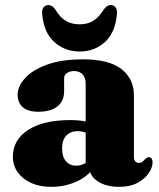

<svg xmlns="http://www.w3.org/2000/svg" viewBox="-20 -728 630 762"><path d="M334 -67V-78L320 -78.5V-396.5Q320 -419.5 307.8 -432.8Q295.5 -446 274.5 -446Q257.5 -446 246 -438.2Q234.5 -430.5 234.5 -418V-366Q234.5 -327 208 -305.8Q181.5 -284.5 132.5 -284.5Q91 -284.5 70.5 -302.5Q50 -320.5 50 -352.5Q50 -385 78.8 -417.2Q107.5 -449.5 165.2 -471Q223 -492.5 309.5 -492.5Q412 -492.5 461.8 -454Q511.5 -415.5 511.5 -349.5V-105Q511.5 -94.5 516.5 -88Q521.5 -81.5 531.5 -81.5Q540.5 -81.5 545.8 -86.2Q551 -91 555.5 -96Q559 -99.5 562.5 -101.8Q566 -104 570.5 -104Q578.5 -104 582 -98.5Q585.5 -93 585.5 -84Q585.5 -63.5 570.5 -41Q555.5 -18.5 526 -2.5Q496.5 13.5 452.5 13.5Q400 13.5 367 -9Q334 -31.5 334 -67ZM31 -106Q31 -172.5 91.2 -212Q151.5 -251.5 260.5 -251.5Q290.5 -251.5 313.5 -247Q336.5 -242.5 351.5 -234.5L336.5 -194.5Q324 -201 312.8 -204.2Q301.5 -207.5 288 -207.5Q259.5 -207.5 243 -189.8Q226.5 -172 226.5 -139.5Q226.5 -105.5 241.8 -88Q257 -70.5 282.5 -70.5Q300 -70.5 315.8 -78.8Q331.5 -87 340.5 -99L352 -62.5Q327.5 -26.5 281.8 -6.5Q236 13.5 184 13.5Q115.5 13.5 73.2 -20.5Q31 -54.5 31 -106ZM296 -631.5Q328.5 -631.5 351 -646Q373.5 -660.5 391.5 -689.5Q404 -708 419 -708Q432 -708 439 -698.2Q446 -688.5 444 -672.5Q438 -599 396.5 -561.2Q355 -523.5 296 -523.5Q237.5 -523.5 195.5 -561.2Q153.5 -599 147.5 -672.5Q145.5 -688.5 152.5 -698.2Q159.5 -708 172 -708Q187.5 -708 200 -689.5Q218 -659 241.2 -645.2Q264.5 -631.5 296 -631.5Z"/></svg>

Font: Fraunces ExtraBold
Style: Regular
Weight: 800
Version: Version 1.000;[b76b70a41]